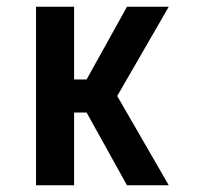

<svg xmlns="http://www.w3.org/2000/svg" viewBox="-20 -550 590 570"><path d="M481 0H357L237 -216H200V0H87V-530H200V-314H237L357 -530H481L328 -265Z"/></svg>

Font: Lode
Style: Bold
Weight: 700
Monospace: yes
Designer: Belleve Invis
Foundry: Belleve Invis
Version: Version 29.2.0; ttfautohint (v1.8.3)